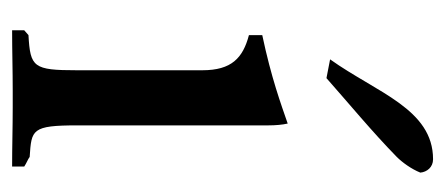

<svg xmlns="http://www.w3.org/2000/svg" viewBox="-229 -506 735 317"><g transform="rotate(90 138.5 -347.5)"><path d="M109 -519C152 -557 197 -594 239 -635C248 -644 259 -659 265 -674C264 -685 256 -695 243 -695C160 -695 133 -602 78 -525ZM255 0V-20C249 -24 243 -26 239 -29C194 -32 187 -32 187 -108V-423C187 -435 186 -446 184 -455C152 -444 109 -428 38 -413V-391C75.8 -381 96 -362.3 96 -314V-107C96 -35 91 -30 38 -27L30 -20V0C64 0 96 -1 130 -1H157C190 -1 222 0 255 0Z"/></g></svg>

Font: Sibila
Style: Regular
Weight: 400
Designer: Stefan Peev
Foundry: Context Ltd
Version: Version 1.000